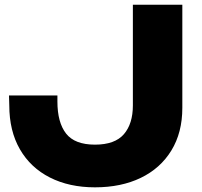

<svg xmlns="http://www.w3.org/2000/svg" viewBox="-20 -770 846 806"><path d="M17.8 -369.2H221V-344Q221 -255.8 257.4 -209.3Q293.8 -162.8 378.6 -162.8Q462.2 -162.8 500 -206.6Q537.8 -250.4 537.8 -327.6V-750H745.4V-317.2Q745.4 -213.4 699.4 -138.3Q653.4 -63.2 571 -23.4Q488.6 16.4 378.6 16.4Q270.8 16.4 189.5 -24.8Q108.2 -66 63.6 -143.3Q19 -220.6 19 -327.6Z"/></svg>

Font: Unbounded
Style: Regular
Weight: 400
Designer: Luke Prowse, Jean-Baptiste Morizot, Fátima Lázaro, Florian Runge
Foundry: NaN
Version: Version 1.701;gftools[0.9.28.dev5+ged2979d]